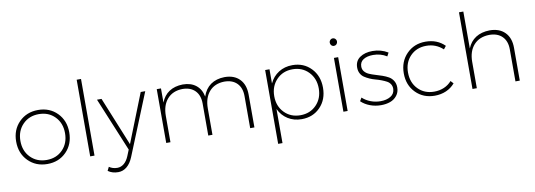

<svg xmlns="http://www.w3.org/2000/svg" viewBox="-67 -1189 5100 1831"><g transform="rotate(-10 2483.0 -273.5)"><path d="M47.9 -261.2Q47.9 -375 120.8 -448.5Q193.8 -522 305.2 -522Q417 -522 489.5 -448.5Q562 -375 562 -261.2Q562 -146 489.5 -72.5Q417 1 305.2 1Q193.8 1 120.8 -72.8Q47.9 -146.5 47.9 -261.2ZM305.2 -38.1Q399.9 -38.1 460.4 -100.1Q521 -162.1 521 -259.8Q521 -357.9 460.4 -419.9Q399.9 -481.9 305.2 -481.9Q210.9 -481.9 149.9 -419.7Q88.9 -357.4 88.9 -259.8Q88.9 -162.1 149.9 -100.1Q210.9 -38.1 305.2 -38.1Z M718.8 0V-742.2H760.7V0Z M858.4 165 876.5 128.9Q910.6 152.8 955.6 152.8Q991.2 152.8 1020.3 128.7Q1049.3 104.5 1067.9 59.1L1091.8 0L876.5 -521H920.4L1112.8 -48.8L1299.8 -521H1343.8L1101.6 75.2Q1077.6 133.8 1040.5 164.3Q1003.4 194.8 957.5 194.8Q898.4 194.8 858.4 165Z M1455.1 0V-521H1496.1V-383.8Q1521.5 -450.2 1575 -485.4Q1628.4 -520.5 1706.1 -522Q1784.7 -522 1834.5 -482.4Q1884.3 -442.9 1897.9 -371.1Q1921.9 -443.8 1976.1 -482.2Q2030.3 -520.5 2110.8 -522Q2204.1 -522 2256.6 -467.8Q2309.1 -413.6 2309.1 -317.9V0H2268.1V-310.1Q2268.1 -390.1 2223.9 -435.1Q2179.7 -480 2101.1 -480Q2007.8 -478 1955.3 -417.7Q1902.8 -357.4 1902.8 -254.9V0H1862.3V-310.1Q1862.3 -390.1 1817.9 -435.1Q1773.4 -480 1695.3 -480Q1602.1 -478 1549.1 -417.7Q1496.1 -357.4 1496.1 -254.9V0Z M2504.9 193.8V-521H2546.9V-383.8Q2576.7 -448.2 2634.5 -485.1Q2692.4 -522 2768.1 -522Q2877.4 -522 2948.2 -448.2Q3019 -374.5 3019 -259.8Q3019 -145.5 2948.5 -72.3Q2877.9 1 2768.1 1Q2692.4 1 2634.5 -35.6Q2576.7 -72.3 2546.9 -136.2V193.8ZM2762.2 -38.1Q2856.4 -38.1 2917.2 -100.6Q2978 -163.1 2978 -259.8Q2978 -356.4 2917.2 -419.7Q2856.4 -482.9 2762.2 -482.9Q2668.5 -482.9 2607.7 -419.7Q2546.9 -356.4 2546.9 -259.8Q2546.9 -163.1 2607.7 -100.6Q2668.5 -38.1 2762.2 -38.1Z M3156.7 -670.9Q3156.7 -686 3167.2 -696.5Q3177.7 -707 3191.9 -707Q3206.1 -707 3216.6 -696.5Q3227.1 -686 3227.1 -670.9Q3227.1 -655.3 3216.8 -644.5Q3206.5 -633.8 3191.9 -633.8Q3177.2 -633.8 3167 -644.5Q3156.7 -655.3 3156.7 -670.9ZM3170.9 0V-521H3211.9V0Z M3344.7 -70.8 3363.8 -103Q3397.5 -71.8 3443.1 -54.4Q3488.8 -37.1 3538.1 -37.1Q3596.7 -37.1 3635.7 -61Q3674.8 -85 3676.8 -131.8Q3677.2 -158.2 3664.8 -178Q3652.3 -197.8 3631.1 -209.2Q3609.9 -220.7 3582.5 -231.2Q3555.2 -241.7 3526.4 -249.3Q3497.6 -256.8 3470.2 -269Q3442.9 -281.2 3421.1 -295.7Q3399.4 -310.1 3386.2 -334.5Q3373 -358.9 3373 -391.1Q3373 -455.6 3421.4 -488.8Q3469.7 -522 3543.9 -522Q3625.5 -522 3692.9 -481L3674.8 -446.8Q3616.2 -483.9 3543 -483.9Q3484.9 -483.9 3449 -461.2Q3413.1 -438.5 3413.1 -394Q3413.1 -365.7 3429.9 -345.7Q3446.8 -325.7 3473.4 -314.2Q3500 -302.7 3532.5 -293.2Q3564.9 -283.7 3597.4 -272.5Q3629.9 -261.2 3656.5 -246.1Q3683.1 -231 3700 -203.6Q3716.8 -176.3 3716.8 -139.2Q3716.8 -92.8 3690.7 -60.1Q3664.6 -27.3 3625 -13.2Q3585.4 1 3536.1 1Q3481 1 3430.7 -17.8Q3380.4 -36.6 3344.7 -70.8Z M4056.6 -522Q4169.4 -522 4242.2 -449.2L4218.3 -418.9Q4150.4 -481.9 4057.6 -481.9Q3963.4 -481.9 3902.8 -420.2Q3842.3 -358.4 3842.3 -261.2Q3842.3 -162.6 3902.8 -100.3Q3963.4 -38.1 4057.6 -38.1Q4109.9 -38.1 4153.6 -56.9Q4197.3 -75.7 4227.5 -110.8L4252.4 -84Q4217.8 -43 4167.5 -21Q4117.2 1 4056.6 1Q3945.8 1 3873.5 -72.3Q3801.3 -145.5 3801.3 -259.8Q3801.3 -374 3873.8 -448Q3946.3 -522 4056.6 -522Z M4420.9 0V-742.2H4462.9V-384.8Q4489.3 -450.7 4543.9 -485.6Q4598.6 -520.5 4677.2 -522Q4772 -522 4825.4 -467.8Q4878.9 -413.6 4878.9 -317.9V0H4836.9V-310.1Q4836.9 -390.1 4792 -435.1Q4747.1 -480 4667 -480Q4570.8 -478 4516.8 -417.7Q4462.9 -357.4 4462.9 -254.9V0Z"/></g></svg>

Font: Trueno UltraLight
Style: Regular
Weight: 250
Designer: Julieta Ulanovsky
Foundry: Julieta Ulanovsky
Version: Version 3.001b | FøM Fix